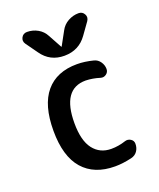

<svg xmlns="http://www.w3.org/2000/svg" viewBox="-143 -853 786 950"><g transform="rotate(-20 250.0 -378.0)"><path d="M290 -709Q303.7 -735.4 330.1 -750Q356.4 -764.6 385.7 -764.6Q405.3 -764.6 415 -747.6Q424.8 -730.5 413.1 -712.9L369.1 -651.4Q326.2 -590.8 250 -590.3Q173.8 -589.8 130.9 -651.4L86.9 -712.9Q75.2 -729.5 84.5 -747.1Q93.8 -764.6 114.3 -764.6Q144.5 -764.6 170.4 -750Q196.3 -735.4 210 -709L249 -637.7H250H251ZM297.9 9.8Q188.5 9.8 129.4 -57.6Q70.3 -125 70.3 -259.8Q70.3 -394.5 127.4 -462.4Q184.6 -530.3 292 -530.3Q332 -530.3 377.9 -518.6Q397.5 -513.7 409.7 -496.1Q421.9 -478.5 421.9 -458Q421.9 -441.4 408.2 -431.6Q394.5 -421.9 378.9 -426.8Q341.8 -438.5 304.7 -439.5Q180.7 -439.5 180.7 -259.8Q180.7 -168 215.3 -123Q250 -78.1 309.6 -78.1Q347.7 -78.1 385.7 -90.8Q401.4 -95.7 415.5 -86.9Q429.7 -78.1 429.7 -61.5Q429.7 -39.1 418 -22.5Q406.2 -5.9 384.8 -1Q337.9 9.8 297.9 9.8Z"/></g></svg>

Font: Rounded-X Mgen+ 1m medium
Style: Regular
Weight: 500
Designer: [Source Han Sans]
Ryoko NISHIZUKA  (kana & ideographs); Paul D. Hunt (Latin, Greek & Cyrillic); Wenlong ZHANG  (bopomofo
Version: Version 1.059.20150602